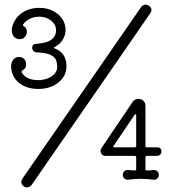

<svg xmlns="http://www.w3.org/2000/svg" viewBox="-20 -763 742 829"><path d="M83 42Q72 34 72 22Q72 16 77 8L589 -732Q597 -743 609 -743Q615 -743 623 -738Q634 -732 634 -719Q634 -713 629 -706L117 35Q109 46 96 46Q88 46 83 42ZM146 -379Q100 -379 69 -400Q38 -421 30 -458Q29 -463 28.5 -467.5Q28 -472 28 -476Q28 -494 37.5 -505.5Q47 -517 62 -517Q75 -517 83 -509.5Q91 -502 92 -491Q93 -488 93 -483Q93 -468 77 -459Q72 -456 74 -451Q82 -435 100 -426Q118 -417 146 -417Q163 -417 181.5 -423Q200 -429 213.5 -442Q227 -455 227 -475Q227 -489 222.5 -502.5Q218 -516 199.5 -525.5Q181 -535 138 -537Q130 -537 124.5 -543Q119 -549 119 -556Q119 -574 138 -574Q222 -579 222 -633Q222 -657 200.5 -674Q179 -691 150 -691Q127 -691 109 -682Q91 -673 80 -658Q77 -653 83 -650Q96 -642 96 -626Q96 -614 88 -604Q80 -594 65 -594Q49 -594 40 -605Q31 -616 31 -633Q31 -642 34 -651Q45 -687 76 -708Q107 -729 150 -729Q198 -729 230.5 -701.5Q263 -674 263 -633Q263 -611 250.5 -591Q238 -571 216 -560Q209 -557 216 -554Q267 -535 267 -477Q267 -435 232.5 -407Q198 -379 146 -379ZM533 13H531Q522 13 516 6.5Q510 0 510 -8Q510 -16 516 -22.5Q522 -29 531 -29Q539 -29 546.5 -28Q554 -27 562 -27Q568 -27 568 -33V-84Q568 -90 562 -90H435Q421 -90 416 -103Q414 -109 414 -111Q414 -118 419 -125L552 -322Q561 -336 579 -336Q591 -336 599.5 -327.5Q608 -319 608 -306V-133Q608 -127 614 -127H658Q677 -127 677 -109Q677 -101 671.5 -95.5Q666 -90 658 -90H614Q608 -90 608 -84V-33Q608 -27 614 -27Q622 -27 629 -27.5Q636 -28 643 -29H645Q654 -29 660 -22.5Q666 -16 666 -8Q666 1 659.5 7.5Q653 14 643 13Q629 11 615.5 10Q602 9 588 9Q575 9 561 10Q547 11 533 13ZM475 -127H562Q568 -127 568 -133V-265Q568 -269 565.5 -270Q563 -271 561 -267L471 -134Q466 -127 475 -127Z"/></svg>

Font: Kiwi Maru Light
Style: Regular
Weight: 300
Designer: Hiroki-Chan
Version: Version 1.100